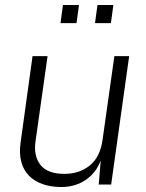

<svg xmlns="http://www.w3.org/2000/svg" viewBox="-20 -743 588 773"><path d="M224 10Q184 9.5 151.5 -1.8Q119 -13 97 -35.2Q75 -57.5 65.8 -91.2Q56.5 -125 63 -170L111 -517H171.5L123 -174Q114.5 -115.5 142.8 -79.2Q171 -43 239 -43Q300 -43 341.8 -77Q383.5 -111 393 -181L440.5 -517H500L427.5 0H377.5L385.5 -96.5Q372 -61.5 348.2 -37.8Q324.5 -14 293 -1.8Q261.5 10.5 224 10ZM362.5 -650 372.5 -723H436.5L426.5 -650ZM223.5 -650 233.5 -723H298L288 -650Z"/></svg>

Font: Public Sans Thin ExtraLight
Style: Italic
Weight: 250
Italic angle: -8°
Version: Version 2.001